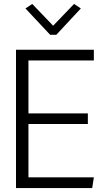

<svg xmlns="http://www.w3.org/2000/svg" viewBox="-20 -952 537 972"><path d="M61 -700.2H455.1V-646H124V-377.9H424.8V-324.2H124V-54.2H455.1L446.8 0H61ZM143.1 -932.1 249 -821.8 355 -932.1 389.2 -909.2 265.1 -775.9H233.9L108.9 -909.2Z"/></svg>

Font: LT Hoop Light
Style: Regular
Weight: 300
Designer: Daniel Lyons
Foundry: LyonsType
Version: Version 1.000